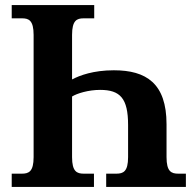

<svg xmlns="http://www.w3.org/2000/svg" viewBox="-20 -734 768 754"><path d="M26 0H349V-52H309C282 -52 263 -60 263 -117V-355C282 -367 327 -381 373 -381C452 -381 483 -348 483 -243V-117C483 -60 464 -52 437 -52H397V0H710V-52H680C653 -52 634 -60 634 -117V-246C634 -407 554 -458 427 -458C347 -458 293 -438 263 -422V-597C263 -654 282 -662 308 -662H350V-714H26V-662H67C93 -662 112 -654 112 -597V-117C112 -60 93 -52 66 -52H26Z"/></svg>

Font: Noto Serif SemiCondensed
Style: Bold
Weight: 700
Width: 4
Designer: Monotype Design Team
Foundry: Monotype Imaging Inc.
Version: Version 2.015